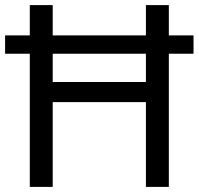

<svg xmlns="http://www.w3.org/2000/svg" viewBox="-20 -734 781 754"><path d="M97 0V-523H0V-595H97V-714H187V-595H553V-714H643V-595H740V-523H643V0H553V-333H187V0ZM187 -412H553V-523H187Z"/></svg>

Font: Noto Sans Lao
Style: Regular
Weight: 400
Designer: Monotype Design Team
Foundry: Monotype Imaging Inc.
Version: Version 2.003; ttfautohint (v1.8.4.7-5d5b)